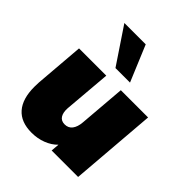

<svg xmlns="http://www.w3.org/2000/svg" viewBox="-212 -895 1036 1036"><g transform="rotate(45 306.0 -377.5)"><path d="M587 -494 547 0H345L349 -48Q323 -21 284 -6Q245 9 200 9Q119 9 77.5 -38.5Q36 -86 36 -177Q36 -199 37 -211L60 -494H268L245 -222Q243 -188 255.5 -168.5Q268 -149 295 -149Q323 -149 338.5 -169.5Q354 -190 357 -226L379 -494ZM136 -764H299L385 -558H274Z"/></g></svg>

Font: Nunito Sans Heavy Heavy
Style: Italic
Weight: 400
Italic angle: -4.541°
Designer: Vernon Adams
Foundry: Vernon Adams
Version: Version 2.002